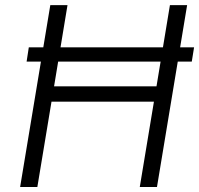

<svg xmlns="http://www.w3.org/2000/svg" viewBox="-20 -748 796 768"><path d="M756.3 -558.6 747.1 -501.5H86.4L95.2 -558.6ZM60.5 0 181.2 -727.5H250L196.3 -402.8H606L659.7 -727.5H728.5L607.9 0H539.1L595.7 -341.3H186L129.4 0Z"/></svg>

Font: Inter 18pt Light
Style: Italic
Weight: 300
Italic angle: -9.3988°
Designer: Rasmus Andersson
Foundry: rsms
Version: Version 4.001;git-66647c0bb